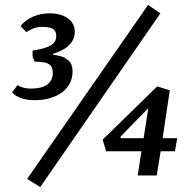

<svg xmlns="http://www.w3.org/2000/svg" viewBox="-20 -711 757 778"><path d="M120 -305Q87 -305 63 -314.5Q39 -324 29 -337L51 -366Q60 -360 73.5 -356Q87 -352 104 -352Q152 -352 173 -369.5Q194 -387 194 -415Q194 -437 184 -446.5Q174 -456 157.5 -458.5Q141 -461 121 -461L112 -481V-506Q159 -513 183.5 -526Q208 -539 208 -565Q208 -584 195.5 -593Q183 -602 152 -602Q130 -602 114.5 -595.5Q99 -589 87 -581L63 -605Q84 -632 116 -644.5Q148 -657 181 -657Q226 -657 254.5 -637Q283 -617 283 -582Q283 -555 267 -536Q251 -517 230 -507Q209 -497 195 -493V-489Q208 -488 226.5 -483Q245 -478 259.5 -464Q274 -450 274 -421Q274 -394 262.5 -372.5Q251 -351 230.5 -336Q210 -321 181.5 -313Q153 -305 120 -305ZM143 47 90 14 580 -691 630 -657ZM538 0 553 -98H410L396 -145L617 -361L668 -345L639 -151H698L689 -98H631L615 0ZM470 -151H562L581 -273L468 -157Z"/></svg>

Font: Faustina Light Medium
Style: Italic
Weight: 500
Italic angle: -8°
Version: Version 1.200